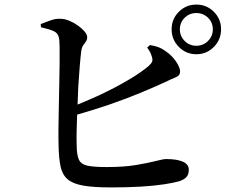

<svg xmlns="http://www.w3.org/2000/svg" viewBox="-20 -809 1040 839"><path d="M158 -704Q176 -711 199.5 -719.5Q223 -728 242 -727Q262 -727 282.5 -718.5Q303 -710 320.5 -697.5Q338 -685 349.5 -671.5Q361 -658 361 -647Q361 -635 355 -627Q349 -619 343 -610Q337 -601 335 -585Q332 -562 328.5 -520.5Q325 -479 322 -430Q320 -391 319 -352Q368 -372 416 -394Q484 -426 540 -459Q596 -492 630 -521Q642 -532 645 -540.5Q648 -549 643 -563Q640 -574 634 -584.5Q628 -595 623 -601L635 -612Q656 -609 672 -603Q688 -597 703 -586Q731 -567 749 -540.5Q767 -514 767 -496Q767 -479 748.5 -471.5Q730 -464 701 -450Q658 -430 595.5 -404Q533 -378 455 -351Q390 -329 317 -308Q316 -272 315 -242Q314 -201 315 -178Q315 -133 324.5 -112Q334 -91 362 -85Q390 -79 446 -79Q522 -79 575 -88Q628 -97 661 -105.5Q694 -114 706 -114Q753 -114 779 -102.5Q805 -91 805 -67Q805 -45 793.5 -34Q782 -23 763 -17Q739 -10 696.5 -3.5Q654 3 595.5 6.5Q537 10 465 10Q389 10 343.5 2Q298 -6 275 -26Q252 -46 244.5 -82Q237 -118 236 -173Q235 -203 235.5 -247Q236 -291 237 -340.5Q238 -390 239 -440Q240 -490 240.5 -533Q241 -576 240.5 -606Q240 -636 237 -646Q233 -665 213.5 -673.5Q194 -682 159 -690ZM730 -681Q730 -726 761.5 -757.5Q793 -789 838 -789Q883 -789 914.5 -757.5Q946 -726 946 -681Q946 -636 914.5 -604Q883 -572 838 -572Q793 -572 761.5 -604Q730 -636 730 -681ZM766 -681Q766 -651 787 -630Q808 -609 838 -609Q868 -609 889 -630Q910 -651 910 -681Q910 -711 889 -731.5Q868 -752 838 -752Q808 -752 787 -731.5Q766 -711 766 -681Z"/></svg>

Font: Early Summer Mincho SemiBold
Style: Regular
Weight: 600
Designer: GuiWonder
Version: Version 1.002